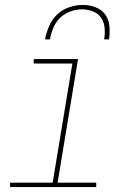

<svg xmlns="http://www.w3.org/2000/svg" viewBox="-20 -760 540 780"><path d="M21 0V-18H194L274 -502H117V-520H297L214 -18H371V0ZM163 -600Q168 -627 179.5 -654Q191 -681 212 -701Q233 -721 261 -730.5Q289 -740 316 -740Q343 -740 368 -730.5Q393 -721 407.5 -701Q422 -681 424.5 -654Q427 -627 423 -600H403Q407 -623 405 -646.5Q403 -670 391 -687.5Q379 -705 358 -713.5Q337 -722 313 -722Q290 -722 266 -713.5Q242 -705 224 -687.5Q206 -670 196.5 -646.5Q187 -623 183 -600Z"/></svg>

Font: Iosevka SS04 Thin Oblique
Style: Regular
Weight: 100
Italic angle: -9°
Monospace: yes
Designer: Belleve Invis
Foundry: Belleve Invis
Version: Version 19.0.0; ttfautohint (v1.8.4)